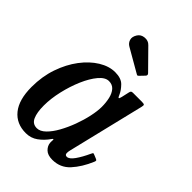

<svg xmlns="http://www.w3.org/2000/svg" viewBox="-227 -864 978 978"><g transform="rotate(45 261.5 -375.0)"><path d="M492.5 -132Q466.5 -70.5 429 -29.2Q391.5 12 334 12Q300.5 12 283.5 -4.5Q266.5 -21 265 -42.5Q264.5 -49.5 265 -53.5Q265.5 -57.5 265.5 -61Q265.5 -73 256.5 -60Q235.5 -29.5 207.2 -9Q179 11.5 142.5 11.5Q74.5 11.5 35.8 -36.2Q-3 -84 -3 -176Q-3 -251.5 19.2 -316Q41.5 -380.5 77.8 -428.5Q114 -476.5 158 -503.5Q202 -530.5 245.5 -530.5Q289 -530.5 310.5 -508.5Q332 -486.5 341.5 -464.5Q347 -450.5 350.8 -449.8Q354.5 -449 358 -464.5L367.5 -506.5Q369 -513.5 372 -516.8Q375 -520 384 -520H447.5Q463 -520 465.5 -516.2Q468 -512.5 465 -500.5L364.5 -85Q362 -75 362 -65.5Q362 -51 375.5 -51Q392.5 -51 412.5 -79.2Q432.5 -107.5 451.5 -149Q455 -156.5 456.8 -158.8Q458.5 -161 467 -157.5L486.5 -149.5Q494 -146.5 495 -143.5Q496 -140.5 492.5 -132ZM322 -357Q322 -388 315.8 -415.2Q309.5 -442.5 294.8 -459.2Q280 -476 255 -476Q228.5 -476 202.5 -445Q176.5 -414 155.2 -364.8Q134 -315.5 121 -259.2Q108 -203 108 -153Q108 -103 120.8 -74.5Q133.5 -46 164.5 -46Q187.5 -46 210.5 -68.2Q233.5 -90.5 253.5 -126.5Q273.5 -162.5 289 -204.2Q304.5 -246 313.2 -286.5Q322 -327 322 -357ZM190.5 -740Q202.5 -759 227 -761.2Q251.5 -763.5 267 -747L367 -645.5Q376 -636.5 367.5 -627.5L345 -604Q340.5 -599.5 338 -598.5Q335.5 -597.5 330 -601L205 -673Q188 -682.5 182.5 -700.5Q177 -718.5 190.5 -740Z"/></g></svg>

Font: Besley* Narrow Medium
Style: Italic
Weight: 500
Width: 4
Italic angle: -13°
Designer: Owen Earl
Foundry: indestructible type*
Version: Version 3.000; ttfautohint (v1.8.3)